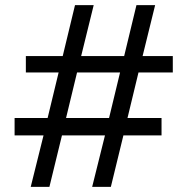

<svg xmlns="http://www.w3.org/2000/svg" viewBox="-20 -730 732 750"><path d="M655 -447H521L478 -269H611V-201H462L413 0H340L390 -201H222L173 0H100L150 -201H37V-269H166L209 -447H81V-511H225L273 -710H346L297 -511H465L513 -710H586L537 -511H655ZM406 -269 449 -447H281L238 -269Z"/></svg>

Font: Raleway-v4020 Medium
Style: Regular
Weight: 500
Designer: Matt McInerney, Pablo Impallari, Rodrigo Fuenzalida
Foundry: Matt McInerney, Pablo Impallari, Rodrigo Fuenzalida
Version: Version 4.020;PS 004.020;hotconv 1.0.88;makeotf.lib2.5.64775